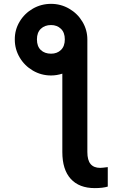

<svg xmlns="http://www.w3.org/2000/svg" viewBox="-20 -759 626 982"><path d="M241.2 -739.3Q291 -739.3 333.7 -714.6Q376.5 -689.9 401.6 -647.9Q426.8 -606 426.8 -556.6V18.6Q426.8 60.5 443.4 80.1Q460 99.6 492.2 99.6Q502 99.6 531.2 95.7V195.3Q505.4 203.1 464.8 203.1Q384.8 203.1 341.8 155.8Q298.8 108.4 298.8 18.6V-382.3Q270 -373 241.2 -373Q190.9 -373 148.2 -397.9Q105.5 -422.9 80.6 -465.1Q55.7 -507.3 55.7 -556.6Q55.2 -606 80.1 -647.9Q105 -689.9 147.7 -714.6Q190.4 -739.3 241.2 -739.3ZM311.5 -557.6Q311.5 -592.8 291.5 -611.8Q271.5 -630.9 241.2 -630.9Q209 -630.9 189 -611.8Q168.9 -592.8 168.9 -557.6Q168.9 -522 188.7 -503.2Q208.5 -484.4 241.2 -484.4Q272 -484.4 291.7 -503.4Q311.5 -522.5 311.5 -557.6Z"/></svg>

Font: Pretendard JP SemiBold
Style: Regular
Weight: 600
Designer: Base glyphs from Inter by Rasmus Andersson; Hangeul glyphs from Noto Sans CJK(Source Han Sans) by Jang Soo-young and Kan
Foundry: Kil Hyung-jin
Version: Version 1.309